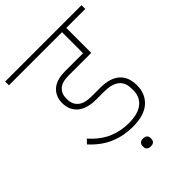

<svg xmlns="http://www.w3.org/2000/svg" viewBox="-250 -816 1051 1051"><g transform="rotate(-45 275.5 -290.5)"><path d="M299 -28Q230 -28 168.5 -53.5Q107 -79 53 -138L75 -161Q127 -104 181.5 -81Q236 -58 297 -58Q370 -58 406 -87.5Q442 -117 442 -165V-182Q442 -276 323 -276H265Q191 -276 154 -308Q117 -340 117 -394Q117 -445 151 -475.5Q185 -506 250 -506H391V-669H-20V-698H571V-669H424V-476H250Q198 -476 174.5 -454.5Q151 -433 151 -401V-387Q151 -351 176.5 -328.5Q202 -306 258 -306H324Q398 -306 437 -272.5Q476 -239 476 -173Q476 -107 431.5 -67.5Q387 -28 299 -28ZM293 117Q277 117 269.5 109.5Q262 102 262 90V83Q262 71 269.5 63.5Q277 56 293 56Q309 56 316.5 63.5Q324 71 324 83V90Q324 102 316.5 109.5Q309 117 293 117Z"/></g></svg>

Font: IBM Plex Sans Devanagari ExtraLight
Style: Regular
Weight: 200
Designer: Mike Abbink, Paul van der Laan, Pieter van Rosmalen, Erin McLaughlin
Foundry: Bold Monday
Version: Version 1.1